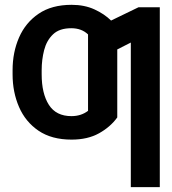

<svg xmlns="http://www.w3.org/2000/svg" viewBox="-20 -558 701 781"><path d="M630 -528.4V203.1H512.1V-384.9L457 -356.9V-80.3Q429 -41.5 382.8 -15.8Q336.6 9.9 271.3 9.9Q190 9.9 136.7 -26.3Q83.5 -62.5 57.4 -122.9Q31.2 -183.2 31.2 -255.7V-272.7Q31.2 -345.2 57.5 -405.5Q83.8 -465.9 137.1 -502.1Q190.3 -538.4 271.3 -538.4Q323.5 -538.4 364 -519.9Q404.5 -501.4 431.8 -474.4L543.3 -528.4ZM270.6 -85.6Q310 -85.6 338.1 -107.2V-418Q311.8 -443.2 269.9 -443.2Q221.6 -443.2 195.7 -418.3Q169.7 -393.5 159.6 -354.4Q149.5 -315.3 149.5 -272.7V-255.7Q149.5 -177.6 178.8 -131.6Q208.1 -85.6 270.6 -85.6Z"/></svg>

Font: Interface Medium
Style: Regular
Weight: 500
Designer: Rasmus Andersson
Foundry: rsms
Version: Version 1.8